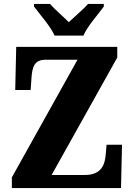

<svg xmlns="http://www.w3.org/2000/svg" viewBox="-20 -951 677 971"><path d="M256 -771H402C420 -816 478 -880 505 -918V-931H425C406 -908 355 -865 328 -839C302 -865 252 -908 233 -931H152V-918C180 -880 237 -816 256 -771ZM40 0H592L597 -219H519L515 -173C511 -120 495 -66 408 -66H241L573 -660V-714H62L57 -496H135L139 -554C143 -613 153 -649 212 -649H372L40 -54Z"/></svg>

Font: Noto Serif Devanagari Condensed Black
Style: Regular
Weight: 900
Width: 3
Designer: Universal Thirst, Indian Type Foundry and the Monotype Design Team
Foundry: Monotype Imaging Inc.
Version: Version 2.004